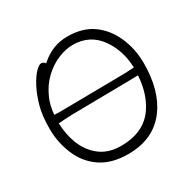

<svg xmlns="http://www.w3.org/2000/svg" viewBox="-160 -878 1065 1060"><g transform="rotate(-30 372.5 -347.5)"><path d="M222 -643 226 -646Q301 -713 397 -713Q493 -713 557 -667.5Q621 -622 655.5 -543.5Q690 -465 690 -375Q690 -200 612 -95Q527 18 366 18Q261 18 192.5 -28.5Q124 -75 91 -154.5Q58 -234 58 -319Q58 -404 74.5 -462.5Q91 -521 114.5 -565.5Q138 -610 161 -633.5Q184 -657 197.5 -657Q211 -657 219 -647ZM399 -658Q355 -658 305.5 -637.5Q256 -617 213.5 -577Q171 -537 144 -477Q124 -433 119 -374Q140 -373 156 -373L569 -378Q571 -378 630 -381V-386Q626 -491 570 -571Q509 -658 399 -658ZM570 -331 202 -326Q153 -324 117 -321Q120 -249 142 -191Q168 -123 221 -82Q274 -41 354 -41Q501 -41 569 -142Q620 -217 628 -327V-332H617Q590 -332 570 -331Z"/></g></svg>

Font: Moon Stars Kai T Light
Style: Regular
Weight: 300
Designer: GuiWonder
Version: Version 1.101